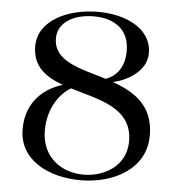

<svg xmlns="http://www.w3.org/2000/svg" viewBox="-52 -764 768 828"><g transform="rotate(5 332.0 -350.0)"><path d="M82 -544C82 -455 141 -415 215 -388C142 -366 59 -307 59 -183C59 -51 185 15 327 15C468 15 608 -57 608 -203C608 -333 524 -385 429 -419C484 -430 573 -475 573 -556C573 -664 458 -715 340 -715C210 -715 82 -656 82 -544ZM155 -186C155 -287 209 -352 252 -376C375 -338 521 -317 521 -170C521 -64 428 -10 337 -10C244 -10 155 -68 155 -186ZM168 -586C168 -656 239 -694 323 -694C409 -694 477 -653 477 -558C477 -473 429 -441 397 -430C284 -465 168 -485 168 -586Z"/></g></svg>

Font: Sprat
Style: Regular
Weight: 400
Designer: Ethan Nakache
Foundry: Collletttivo
Version: Version 2.000;Glyphs 3.2 (3217)